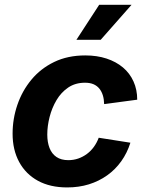

<svg xmlns="http://www.w3.org/2000/svg" viewBox="-20 -781 621 811"><path d="M263.7 10.7Q191.9 10.7 140.4 -17.3Q88.9 -45.4 61 -96.7Q33.2 -147.9 33.2 -216.3Q33.2 -279.3 53.5 -338.4Q73.7 -397.5 112.8 -444.6Q151.9 -491.7 209 -519.3Q266.1 -546.9 340.3 -546.9Q389.6 -546.9 429.9 -533.7Q470.2 -520.5 499.3 -496.1Q528.3 -471.7 543.9 -437Q559.6 -402.3 559.6 -359.9L419.9 -341.3Q419.4 -362.3 414.3 -378.7Q409.2 -395 399.4 -407Q389.6 -418.9 374.8 -425.3Q359.9 -431.6 338.9 -431.6Q298.3 -431.6 268.3 -411.4Q238.3 -391.1 218.8 -358.2Q199.2 -325.2 189.5 -286.9Q179.7 -248.5 179.7 -212.4Q179.7 -180.2 189.2 -155.8Q198.7 -131.3 218.5 -117.9Q238.3 -104.5 268.6 -104.5Q290.5 -104.5 310.3 -111.3Q330.1 -118.2 346.9 -130.6Q363.8 -143.1 376.5 -160.6Q389.2 -178.2 397 -199.2L530.8 -178.2Q517.1 -134.8 492.2 -99.9Q467.3 -64.9 432.6 -40.3Q397.9 -15.6 355.5 -2.4Q313 10.7 263.7 10.7ZM302.7 -612.8 398.9 -760.7H535.6L405.3 -612.8Z"/></svg>

Font: Inter 18pt
Style: Bold Italic
Weight: 700
Italic angle: -9.3988°
Designer: Rasmus Andersson
Foundry: rsms
Version: Version 4.001;git-66647c0bb